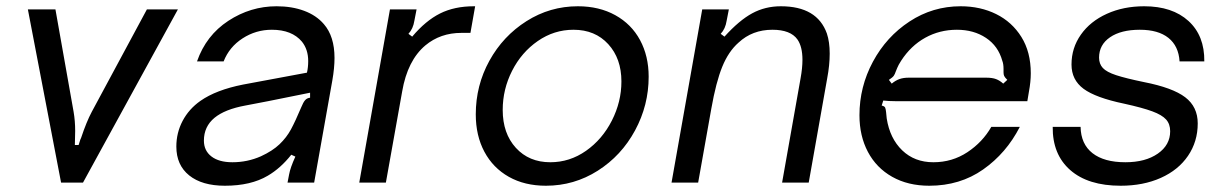

<svg xmlns="http://www.w3.org/2000/svg" viewBox="-20 -583 3913 613"><path d="M175 0 69 -553H157L215 -226Q220 -197 220 -165L219 -120H231Q233 -125 234.5 -131Q236 -137 239 -143Q256 -194 273 -226L449 -553H548L245 0Z M543 -115Q543 -159 563 -197Q583 -235 620 -261Q670 -296 756 -313L960 -351Q964 -368 964 -388Q964 -425 944 -450Q912 -488 848 -488Q797 -488 754.5 -460.5Q712 -433 694 -387H609Q638 -470 709 -516.5Q780 -563 863 -563Q912 -563 951 -548.5Q990 -534 1014 -506Q1048 -467 1048 -398Q1048 -366 1041 -326L983 0H898L903 -26Q907 -48 923 -83L910 -89Q876 -46 835 -22Q781 10 698 10Q625 10 584 -23Q543 -56 543 -115ZM813 -84Q850 -101 872.5 -122.5Q895 -144 909 -170Q923 -196 942 -241Q948 -256 954 -263Q960 -270 970 -271V-287L836 -260L763 -246Q698 -234 665 -207Q631 -179 631 -134Q631 -102 655 -83.5Q679 -65 722 -65Q770 -65 813 -84Z M1127 0 1225 -553H1310L1303 -517Q1299 -491 1284 -475L1296 -466Q1339 -517 1385 -540Q1431 -563 1493 -563H1497L1482 -478H1453Q1386 -478 1338 -438Q1281 -390 1264 -291L1212 0Z M1499 -218Q1499 -310 1542.5 -389Q1586 -468 1661 -515.5Q1736 -563 1825 -563Q1893 -563 1944.5 -534.5Q1996 -506 2023.5 -455Q2051 -404 2051 -338Q2051 -247 2007.5 -166.5Q1964 -86 1888.5 -38Q1813 10 1723 10Q1655 10 1604.5 -18.5Q1554 -47 1526.5 -98.5Q1499 -150 1499 -218ZM1964 -323Q1964 -396 1922 -442Q1880 -488 1811 -488Q1749 -488 1697 -452Q1645 -416 1615 -357Q1585 -298 1585 -232Q1585 -157 1627 -111Q1669 -65 1737 -65Q1799 -65 1851 -101.5Q1903 -138 1933.5 -198Q1964 -258 1964 -323Z M2124 0 2222 -553H2307L2300 -517Q2296 -491 2281 -475L2293 -466Q2340 -518 2381.5 -540.5Q2423 -563 2473 -563Q2589 -563 2620 -476Q2629 -449 2629 -412Q2629 -375 2621 -333L2562 0H2477L2536 -333Q2542 -366 2542 -392Q2542 -434 2526 -457Q2504 -488 2446 -488Q2382 -488 2338 -447Q2306 -419 2286 -370Q2266 -321 2251 -236L2209 0Z M2724 -215Q2724 -306 2767 -386Q2810 -466 2884 -514.5Q2958 -563 3047 -563Q3110 -563 3160.5 -538Q3211 -513 3241 -465Q3271 -417 3271 -349Q3271 -322 3265 -290L3260 -260H2865Q2858 -260 2837.5 -260Q2817 -260 2800 -262L2795 -246Q2804 -244 2806 -239.5Q2808 -235 2809 -225Q2810 -215 2811 -205Q2821 -141 2860.5 -103Q2900 -65 2960 -65Q3020 -65 3068.5 -97Q3117 -129 3145 -178H3236Q3193 -94 3119 -42Q3045 10 2947 10Q2879 10 2828.5 -18.5Q2778 -47 2751 -98Q2724 -149 2724 -215ZM2827 -316Q2839 -326 2851.5 -330.5Q2864 -335 2881 -335H3129Q3148 -335 3160 -330.5Q3172 -326 3183 -316L3196 -328Q3188 -336 3186 -340.5Q3184 -345 3184 -352V-363Q3184 -379 3180 -389Q3167 -436 3128 -462Q3089 -488 3035 -488Q2980 -488 2934 -462.5Q2888 -437 2857 -389Q2848 -375 2844.5 -366Q2841 -357 2840 -355Q2837 -346 2833.5 -341Q2830 -336 2818 -328Z M3341 -178H3430Q3431 -123 3468 -94Q3505 -65 3573 -65Q3637 -65 3676.5 -92.5Q3716 -120 3716 -164Q3716 -187 3703 -201.5Q3690 -216 3659 -227.5Q3628 -239 3569 -252Q3478 -271 3439.5 -299.5Q3401 -328 3401 -377Q3401 -430 3431 -472.5Q3461 -515 3514 -539Q3567 -563 3633 -563Q3723 -563 3774.5 -516Q3826 -469 3825 -387H3746Q3743 -436 3710.5 -462Q3678 -488 3619 -488Q3559 -488 3524 -464Q3489 -440 3489 -399Q3489 -379 3501 -366Q3513 -353 3543.5 -343Q3574 -333 3632 -321Q3724 -303 3764 -272.5Q3804 -242 3804 -189Q3804 -131 3773 -85.5Q3742 -40 3686 -15Q3630 10 3558 10Q3454 10 3397 -40Q3340 -90 3341 -178Z"/></svg>

Font: Open Sauce Sans
Style: Italic
Weight: 400
Italic angle: -10°
Designer: Alfredo Marco Pradil
Foundry: Creative Sauce Fz LLC
Version: Version 1.477